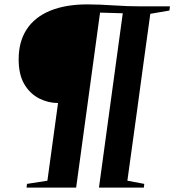

<svg xmlns="http://www.w3.org/2000/svg" viewBox="-20 -855 794 875"><path d="M101 0 103 -17 196 -31.5 244.5 -385.5Q200.5 -385.5 159.2 -406Q118 -426.5 91.5 -470.2Q65 -514 65 -584.5Q65 -665 101.5 -721Q138 -777 208.2 -806Q278.5 -835 378.5 -835Q406 -835 435.8 -833.8Q465.5 -832.5 496.5 -830.5Q527.5 -828.5 559.5 -827.2Q591.5 -826 623 -826H754.5L752 -807L665 -792Q657.5 -737.5 650 -683.2Q642.5 -629 635 -574.8Q627.5 -520.5 620.2 -466.2Q613 -412 605.5 -357.5Q598 -303 590.5 -248.8Q583 -194.5 575.5 -140.2Q568 -86 560.5 -31.5L637.5 -17L635.5 0H431L539.5 -794.5L436 -797.5L327 0Z"/></svg>

Font: Merriweather 144pt Black
Style: Italic
Weight: 900
Italic angle: -7.8°
Version: Version 2.101